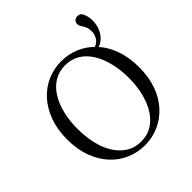

<svg xmlns="http://www.w3.org/2000/svg" viewBox="-231 -1045 1230 1230"><g transform="rotate(-45 383.5 -430.0)"><path d="M383 16Q317 16 257.5 -9.5Q198 -35 153 -84Q108 -133 82 -203.5Q56 -274 56 -364Q56 -453 82 -523.5Q108 -594 153 -643.5Q198 -693 257.5 -719Q317 -745 383 -745Q450 -745 509 -719.5Q568 -694 613.5 -645Q659 -596 684.5 -525Q710 -454 710 -364Q710 -275 684.5 -204.5Q659 -134 613.5 -85Q568 -36 509 -10Q450 16 383 16ZM383 -18Q440 -18 483.5 -45.5Q527 -73 556 -120.5Q585 -168 600 -230.5Q615 -293 615 -364Q615 -434 600 -496.5Q585 -559 556 -607Q527 -655 483.5 -682Q440 -709 383 -709Q326 -709 282.5 -682Q239 -655 209.5 -607Q180 -559 165.5 -496.5Q151 -434 151 -364Q151 -293 165.5 -230.5Q180 -168 209.5 -120.5Q239 -73 282.5 -45.5Q326 -18 383 -18ZM576 -630V-651Q619 -658 638.5 -683.5Q658 -709 658 -744Q658 -763 653 -776.5Q648 -790 641.5 -800.5Q635 -811 629.5 -820.5Q624 -830 624 -842Q624 -855 634 -865.5Q644 -876 660 -876Q668 -876 674.5 -874Q681 -872 689 -866Q699 -851 705 -832Q711 -813 711 -787Q711 -748 695.5 -713Q680 -678 650 -656Q620 -634 576 -630Z"/></g></svg>

Font: Noto Serif KR
Style: Regular
Weight: 400
Designer: Ryoko NISHIZUKA  (kana & ideographs); Frank Grießhammer (Latin, Greek & Cyrillic); Wenlong ZHANG  (bopomofo); Sandoll Co
Foundry: Adobe
Version: Version 2.003-H1;hotconv 1.1.1;makeotfexe 2.6.0